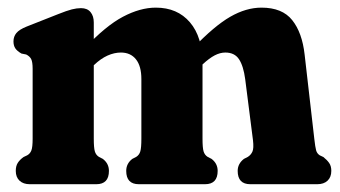

<svg xmlns="http://www.w3.org/2000/svg" viewBox="-20 -473 872 493"><path d="M220.8 -415.3V-116.8Q220.8 -93.7 223.5 -84.4Q226.2 -75.1 234 -70.2L244.1 -65Q259.7 -53 259.7 -34.2Q259.7 0 227.3 0H56.5Q39.8 0 30.2 -9Q20.5 -18.1 20.5 -34.2Q20.5 -46.7 25.6 -54.7Q30.7 -62.8 40.5 -69.8L49.8 -74.2Q57.2 -78.3 60.5 -86.6Q63.8 -94.9 63.8 -116.8V-296.1Q63.8 -314 60 -321.4Q56.1 -328.7 47.2 -333.1L35.1 -335.5Q23.9 -341.9 19.3 -348.9Q14.6 -355.9 14.6 -366.7Q14.6 -379.1 22 -388.1Q29.4 -397.1 48.2 -404.7L129.3 -436.7Q151.8 -445.7 164.4 -448.9Q177.1 -452.1 187.9 -452.1Q204.2 -452.1 212.5 -441.9Q220.8 -431.8 220.8 -415.3ZM206.6 -291.8 176.9 -327.6 196.3 -348Q251.4 -406.7 295.7 -430Q340 -453.4 380.1 -453.4Q435.5 -453.4 467.7 -415.7Q500 -378 500 -310V-116.8Q500 -93.7 502.7 -84.4Q505.4 -75.1 513.2 -70.2L523.3 -65Q538.9 -53 538.9 -34.2Q538.9 0 506.5 0H336.5Q304.1 0 304.1 -34.2Q304.1 -53 319.7 -65L329.8 -70.2Q337.6 -75.1 340.3 -84.4Q343 -93.7 343 -116.8V-270.1Q343 -303.3 329.1 -320.7Q315.2 -338.1 290.5 -338.1Q273.6 -338.1 256.1 -330.3Q238.6 -322.4 221.5 -306.1ZM485.4 -293.8 456.1 -329.2 475.9 -349.6Q530.4 -406.5 571.1 -429.9Q611.9 -453.4 651.4 -453.4Q704.8 -453.4 730.3 -421.3Q755.9 -389.3 762.2 -332.8L787 -116.8Q789.4 -95.3 791.7 -87Q794 -78.7 801 -74.2L810.3 -69.8Q819.7 -62.4 825.2 -54.5Q830.7 -46.7 830.7 -34.2Q830.7 -18.1 821 -9Q811.4 0 794.7 0H622.7Q590.3 0 590.3 -34.2Q590.3 -52.6 606.3 -65L616.4 -70.2Q624.2 -75.1 628.1 -83.6Q632 -92.1 629.6 -112.8L609.6 -269.7Q605.1 -303.7 593.7 -320.9Q582.3 -338.1 558.6 -338.1Q545.4 -338.1 531.4 -330.9Q517.4 -323.6 500.7 -308.1Z"/></svg>

Font: Fraunces 144pt S100 Black
Style: Regular
Weight: 900
Version: Version 1.000